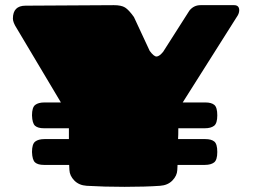

<svg xmlns="http://www.w3.org/2000/svg" viewBox="-20 -720 995 744"><path d="M887 -700Q907 -700 907 -680Q907 -667 896 -652L688 -323H776Q799 -323 810.5 -313.5Q822 -304 822 -273Q822 -242 809.5 -232.5Q797 -223 774 -223H671Q671 -195 670 -181H776Q799 -181 810.5 -171.5Q822 -162 822 -131Q822 -100 809.5 -90.5Q797 -81 774 -81H668L667 -61Q666 -39 648 -20.5Q630 -2 600 0Q543 4 463 4Q383 4 316 0Q286 -2 268 -20.5Q250 -39 249 -61L248 -81H150Q127 -81 116 -90.5Q105 -100 104 -131Q104 -162 116.5 -171.5Q129 -181 152 -181H247V-223H150Q127 -223 116 -232.5Q105 -242 104 -273Q104 -304 116.5 -313.5Q129 -323 152 -323H216L45 -610Q30 -633 30 -648Q30 -698 79 -698L421 -700Q450 -700 464.5 -691Q479 -682 499 -654L560 -523Q576 -501 586.5 -501Q597 -501 612 -519L714 -679Q731 -700 757 -700Z"/></svg>

Font: Chango
Style: Regular
Weight: 400
Designer: Manuel Lupez
Foundry: Fontstage
Version: Version 1.001